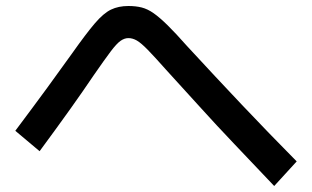

<svg xmlns="http://www.w3.org/2000/svg" viewBox="-20 -660 1040 640"><path d="M894 -40Q823 -115 761.5 -179.5Q700 -244 645 -305Q590 -366 534 -427Q495 -471 472.5 -494Q450 -517 436 -525Q422 -533 408 -533Q395 -533 382 -524Q369 -515 349 -488.5Q329 -462 293 -410Q258 -358 214.5 -297Q171 -236 112 -156L31 -224Q91 -304 137.5 -367.5Q184 -431 221 -483Q267 -548 296 -582Q325 -616 350 -628Q375 -640 408 -640Q433 -640 452.5 -635Q472 -630 492 -616Q512 -602 538.5 -576Q565 -550 603 -507Q698 -404 786.5 -310.5Q875 -217 969 -122Z"/></svg>

Font: M PLUS 1 Code Medium
Style: Regular
Weight: 500
Designer: Coji Morishita
Foundry: UNDERFOREST DESIGN
Version: Version 1.002